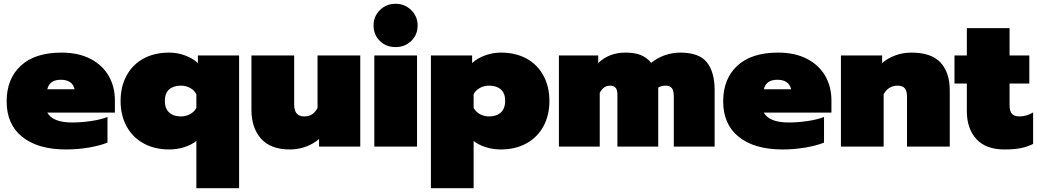

<svg xmlns="http://www.w3.org/2000/svg" viewBox="-20 -772 5460 1011"><path d="M15 -238Q15 -357 89.5 -426Q164 -495 304 -495Q393 -495 456.5 -462Q520 -429 552.5 -372Q585 -315 585 -244V-179H229Q258 -127 360 -127Q407 -127 458.5 -134.5Q510 -142 546 -156V-21Q506 -5 447.5 5Q389 15 328 15Q180 15 97.5 -51Q15 -117 15 -238ZM373 -302Q361 -352 300 -352Q241 -352 229 -302Z M1014 -30Q990 -10 951.5 2.5Q913 15 871 15Q794 15 736 -17Q678 -49 646.5 -107Q615 -165 615 -240Q615 -316 646.5 -374Q678 -432 735.5 -463.5Q793 -495 871 -495Q914 -495 954.5 -480Q995 -465 1022 -440V-480H1239V219H1014ZM1014 -204V-276Q1003 -297 981 -309Q959 -321 933 -321Q893 -321 870.5 -301Q848 -281 848 -241Q848 -201 870.5 -180Q893 -159 933 -159Q959 -159 981 -171Q1003 -183 1014 -204Z M1304 -193V-480H1529V-221Q1529 -159 1582 -159Q1630 -159 1652 -204V-480H1877V0H1660V-40Q1630 -14 1590 0.5Q1550 15 1506 15Q1405 15 1354.5 -42Q1304 -99 1304 -193Z M1947 -638Q1947 -686 1980.5 -719Q2014 -752 2063 -752Q2111 -752 2145 -719Q2179 -686 2179 -638Q2179 -589 2145.5 -556.5Q2112 -524 2063 -524Q2013 -524 1980 -556.5Q1947 -589 1947 -638ZM1951 -480H2176V0H1951Z M2249 -480H2466V-440Q2493 -465 2533.5 -480Q2574 -495 2617 -495Q2695 -495 2752.5 -463.5Q2810 -432 2841.5 -374Q2873 -316 2873 -240Q2873 -165 2841.5 -107Q2810 -49 2752 -17Q2694 15 2617 15Q2575 15 2536.5 2.5Q2498 -10 2474 -30V219H2249ZM2640 -241Q2640 -281 2617.5 -301Q2595 -321 2555 -321Q2529 -321 2507 -309Q2485 -297 2474 -276V-204Q2485 -183 2507 -171Q2529 -159 2555 -159Q2595 -159 2617.5 -180Q2640 -201 2640 -241Z M2923 -480H3130V-440Q3187 -495 3273 -495Q3324 -495 3355.5 -481.5Q3387 -468 3409 -441Q3439 -466 3479 -480.5Q3519 -495 3562 -495Q3661 -495 3702 -444Q3743 -393 3743 -297V0H3528V-264Q3528 -293 3518.5 -307Q3509 -321 3484 -321Q3463 -321 3446 -311V0H3231V-275Q3231 -298 3222 -309.5Q3213 -321 3192 -321Q3158 -321 3138 -283V0H2923Z M3788 -238Q3788 -357 3862.5 -426Q3937 -495 4077 -495Q4166 -495 4229.5 -462Q4293 -429 4325.5 -372Q4358 -315 4358 -244V-179H4002Q4031 -127 4133 -127Q4180 -127 4231.5 -134.5Q4283 -142 4319 -156V-21Q4279 -5 4220.5 5Q4162 15 4101 15Q3953 15 3870.5 -51Q3788 -117 3788 -238ZM4146 -302Q4134 -352 4073 -352Q4014 -352 4002 -302Z M4408 -480H4625V-440Q4655 -466 4695 -480.5Q4735 -495 4779 -495Q4884 -495 4932.5 -442.5Q4981 -390 4981 -297V0H4756V-264Q4756 -292 4744.5 -306.5Q4733 -321 4707 -321Q4658 -321 4633 -276V0H4408Z M5071 -187V-332H5006V-480H5071V-624H5296V-480H5400V-332H5296V-220Q5296 -187 5308 -173Q5320 -159 5349 -159Q5386 -159 5420 -180V-14Q5389 1 5355 8Q5321 15 5269 15Q5171 15 5121 -40Q5071 -95 5071 -187Z"/></svg>

Font: Prompt Black
Style: Regular
Weight: 900
Designer: Katatrad Team
Foundry: CadsonDemak
Version: Version 1.001